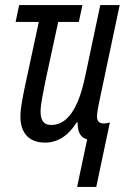

<svg xmlns="http://www.w3.org/2000/svg" viewBox="-20 -556 512 762"><path d="M326 -3 286 186H362L416 -70C407 -67 399 -66 392 -66C375 -66 365 -74 365 -93C365 -112 371 -138 378 -172L455 -536H378L317 -248C290 -122 246 -60 183 -60C153 -60 141 -79 141 -113C141 -144 152 -190 160 -233L211 -469H293L307 -536H56L42 -469H134L77 -204C69 -164 61 -124 61 -94C61 -27 96 10 159 10C209 10 252 -18 284 -70H288C288 -30 300 -10 326 -3Z"/></svg>

Font: Noto Sans ExtraCondensed
Style: Italic
Weight: 400
Width: 2
Italic angle: -12°
Designer: Monotype Design Team
Foundry: Monotype Imaging Inc.
Version: Version 2.013